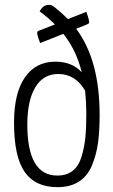

<svg xmlns="http://www.w3.org/2000/svg" viewBox="-20 -764 467 794"><path d="M295 -645Q392 -516 392 -289Q392 -223 385.5 -174.5Q379 -126 361 -81.5Q343 -37 307 -13.5Q271 10 218 10Q126 10 82 -53Q38 -116 38 -257Q38 -379 83 -444Q128 -509 209 -509Q278 -509 318 -465Q296 -556 242 -624L146 -586Q130 -627 135 -633Q137 -636 141 -637L207 -663Q178 -692 144 -717Q158 -744 182 -744Q194 -744 205 -735Q235 -711 261 -685L337 -715Q352 -674 348 -668Q346 -666 342 -664ZM217 -38Q256 -38 281 -58Q306 -78 317.5 -117Q329 -156 333 -195.5Q337 -235 337 -292Q337 -339 332 -389Q292 -458 221 -458Q159 -458 126 -403Q93 -348 93 -249Q93 -38 217 -38Z"/></svg>

Font: Yanone Kaffeesatz Light
Style: Regular
Weight: 300
Designer: Yanone (Cyrillic: Daniel Pouzeot)
Foundry: Yanone
Version: Version 1.003;PS 001.003;hotconv 1.0.88;makeotf.lib2.5.64775